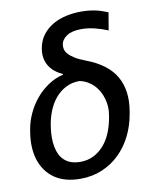

<svg xmlns="http://www.w3.org/2000/svg" viewBox="-86 -825 712 899"><g transform="rotate(-10 270.0 -375.5)"><path d="M29.1 -245.7 31.2 -258.5Q37.6 -296.5 54.7 -333.3Q71.7 -370 97.3 -400.6Q122.9 -431.1 155.9 -453.3Q188.9 -475.5 227.3 -484.4L228 -487.2Q206.7 -496.8 190.3 -510.1Q174 -523.4 163.9 -540.3Q153.8 -557.2 150.2 -577.6Q146.7 -598 150.6 -621.4Q157 -659.4 177.6 -686.1Q198.2 -712.7 227.1 -729.2Q256 -745.7 290.8 -753.2Q325.6 -760.7 360.1 -760.7Q379.3 -760.7 395.8 -759.1Q412.3 -757.5 427.7 -754.3Q443.2 -751.1 457.9 -746.3Q472.7 -741.5 487.9 -735.1L473.7 -651.3Q445 -663.7 412.1 -671.7Q379.3 -679.7 348 -679.7Q304.3 -679.7 279.5 -663.7Q254.6 -647.7 250.7 -622.2Q249.3 -612.6 251.6 -601.7Q253.9 -590.9 263.7 -579.2Q273.4 -567.5 292.4 -555.4Q311.4 -543.3 343 -531.2Q445 -492.9 483.3 -424.5Q521.7 -356.2 504.3 -258.5L502.1 -246.4Q492.9 -193.5 469.6 -146.8Q446.4 -100.1 410.7 -65.3Q375 -30.5 327.9 -10.3Q280.9 9.9 223.7 9.9Q149.1 9.9 101.2 -23.4Q77.4 -40.1 60.9 -63.2Q44.4 -86.3 35.3 -114.7Q26.3 -143.1 24.7 -176.1Q23.1 -209.2 29.1 -245.7ZM128.6 -158.7Q132.5 -138.1 140.8 -121.4Q149.1 -104.8 162.5 -92.9Q175.8 -81 194.2 -74.6Q212.7 -68.2 236.5 -68.2Q272 -68.2 300.2 -82.4Q328.5 -96.6 349.4 -120.7Q370.4 -144.9 384.1 -177.4Q397.7 -209.9 404.1 -246.4L406.2 -258.5Q410.2 -279.1 409.1 -298.7Q408 -318.2 402.7 -337.4Q397.4 -356.9 388 -373.9Q378.6 -391 365.4 -404.7Q352.3 -418.3 335.4 -427.9Q318.5 -437.5 298.3 -441.8Q260.3 -441.8 231 -426Q201.7 -410.2 180.8 -384.4Q159.8 -358.7 147 -325.6Q134.2 -292.6 129.3 -258.5L127.8 -248.6Q124.3 -224.1 124.5 -201.7Q124.6 -179.3 128.6 -158.7Z"/></g></svg>

Font: Inter P
Style: Italic
Weight: 400
Italic angle: -9.40001°
Designer: Rasmus Andersson
Foundry: rsms
Version: Version 3.018;git-588b23468